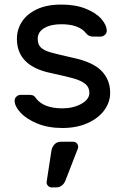

<svg xmlns="http://www.w3.org/2000/svg" viewBox="-20 -550 546 840"><path d="M248 70H300Q309 70 315.5 76.5Q322 83 322 92Q322 96 321 99L267 238Q255 270 224 270H206Q197 270 190.5 263.5Q184 257 184 248V246L205 109Q208 93 218.5 81.5Q229 70 248 70ZM54 -380Q54 -421 76 -455Q98 -489 141.5 -509.5Q185 -530 248 -530Q310 -530 355 -512Q400 -494 423.5 -467Q447 -440 447 -415Q447 -405 439 -397.5Q431 -390 420 -390H387Q368 -390 357 -404Q326 -444 248 -444Q202 -444 173.5 -427Q145 -410 145 -380Q145 -355 159 -342Q173 -329 201 -321Q229 -313 300 -297Q388 -278 425 -239Q462 -200 462 -144Q462 -103 436.5 -68Q411 -33 363.5 -11.5Q316 10 253 10Q191 10 143.5 -9.5Q96 -29 70 -57Q44 -85 44 -110Q44 -120 52 -127.5Q60 -135 71 -135H107Q116 -135 123 -133Q130 -131 136 -122Q169 -76 253 -76Q300 -76 335.5 -95.5Q371 -115 371 -144Q371 -168 353.5 -182.5Q336 -197 303 -206.5Q270 -216 200 -231Q54 -262 54 -380Z"/></svg>

Font: Contemporary
Style: Regular
Weight: 400
Designer: Victor Tran
Foundry: Victor Tran
Version: Version 1.100